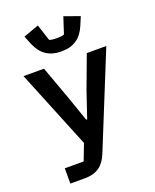

<svg xmlns="http://www.w3.org/2000/svg" viewBox="-175 -876 949 1175"><g transform="rotate(-20 300.0 -288.5)"><path d="M74.9 199.9H168.3C252.8 199.9 294.4 162.6 322.4 93L569.6 -516H442.5L361.9 -299.4L306.1 -134.2H299.7L242.5 -299.4L163.7 -516H30.5L238.3 -5.3L197.8 100.5H74.9ZM118.3 -741.1 141.3 -685.4C170.8 -615.4 220.5 -578.5 301.8 -578.5C383.2 -578.5 432.5 -615.4 462 -685.4L485.4 -741.1L384.9 -777.3L350.1 -670.8C340.2 -666.5 318.5 -664.1 301.8 -664.1C285.2 -664.1 263.5 -666.5 253.6 -670.8L218.8 -777.3Z"/></g></svg>

Font: Margiela Mono SemiBold
Style: Regular
Weight: 600
Designer: Mike Abbink, Paul van der Laan, Pieter van Rosmalen
Foundry: Bold Monday
Version: Version 2.003 2021